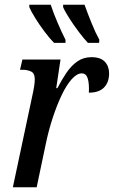

<svg xmlns="http://www.w3.org/2000/svg" viewBox="-20 -786 478 806"><path d="M115 -381Q126 -429 126 -453Q126 -479 110 -486Q94 -493 77 -493H64L74 -536H234L216 -416H221Q239 -451 259 -480.5Q279 -510 304.5 -528Q330 -546 364 -546Q402 -546 420 -527Q438 -508 438 -478Q438 -441 417 -419Q396 -397 353 -397Q355 -434 348.5 -456Q342 -478 323 -478Q303 -478 281 -453.5Q259 -429 239 -387Q219 -345 201.5 -292Q184 -239 172 -181L134 0H34ZM349 -606Q332 -624 310.5 -652.5Q289 -681 270.5 -710Q252 -739 245 -756V-766H335Q347 -732 364 -690Q381 -648 397 -619L396 -606ZM207 -606Q189 -624 167.5 -652.5Q146 -681 128 -710Q110 -739 103 -756V-766H193Q204 -732 222 -690Q240 -648 255 -619V-606Z"/></svg>

Font: Noto Serif ExtraCondensed Medium
Style: Italic
Weight: 500
Width: 2
Italic angle: -12°
Designer: Monotype Design Team
Foundry: Monotype Imaging Inc.
Version: Version 2.013; ttfautohint (v1.8.4.7-5d5b)